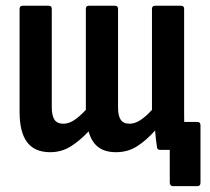

<svg xmlns="http://www.w3.org/2000/svg" viewBox="-20 -512 719 656"><path d="M570.4 124Q565.9 124 563 120.7Q560 117.5 560 112V0H535.7L609.1 -95.3H654.6Q665 -95.3 665 -83.9V112Q665 124 654.6 124ZM151.2 8Q98.4 8 72.6 -26.2Q46.9 -60.4 46.9 -129.3V-481.4Q46.9 -492.3 57.3 -492.3H146.5Q156.9 -492.3 156.9 -481.4V-145.4Q156.9 -116.6 166.2 -102.9Q175.6 -89.3 196.3 -89.3Q214.5 -89.3 233 -101.2Q251.4 -113.2 273.3 -136.6V-481.4Q273.3 -492.3 283.2 -492.3H373.3Q383.3 -492.3 383.3 -481.4V-145.4Q383.3 -116.6 392.4 -102.9Q401.5 -89.3 422.7 -89.3Q440.4 -89.3 459.1 -101.2Q477.8 -113.2 499.2 -136.6V-481.4Q499.2 -492.3 509.6 -492.3H599.2Q609.1 -492.3 609.1 -481.4V-125.3Q609.1 -90.7 610.4 -62.3Q611.7 -33.8 613.7 -13Q616.1 0 603.7 0H526.3Q517.4 0 516.4 -9Q514.4 -21.5 512.7 -36.2Q510.9 -51 509.9 -66Q479.3 -31.9 447.9 -11.9Q416.4 8 376.6 8Q338.2 8 315.4 -9.6Q292.6 -27.1 282.7 -63.2Q252 -30.5 220.8 -11.2Q189.6 8 151.2 8Z"/></svg>

Font: Sofia Sans Condensed
Style: Regular
Weight: 400
Designer: Botio Nikoltchev, Ani Petrova
Foundry: lettersoup
Version: Version 4.100